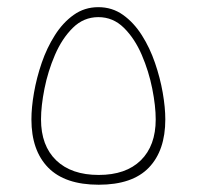

<svg xmlns="http://www.w3.org/2000/svg" viewBox="-20 -508 541 528"><path d="M251.5 0Q158.7 0 112.5 -47.1Q66.4 -94.2 66.4 -179.7Q66.4 -212.4 73.5 -253.2Q80.6 -293.9 94.7 -335.2Q108.9 -376.5 130.9 -411.1Q152.8 -445.8 182.6 -467Q212.4 -488.3 250.5 -488.3Q288.6 -488.3 318.4 -467Q348.1 -445.8 370.1 -411.1Q392.1 -376.5 406.2 -335.2Q420.4 -293.9 427.5 -253.2Q434.6 -212.4 434.6 -179.7Q434.6 -94.2 389.4 -47.1Q344.2 0 251.5 0ZM250.5 -460.9Q210 -460.9 180.2 -431.4Q150.4 -401.9 131.1 -356.9Q111.8 -312 102.3 -264.2Q92.8 -216.3 92.8 -179.7Q92.8 -107.4 134.5 -67.1Q176.3 -26.9 251.5 -26.9Q326.2 -26.9 367.2 -67.1Q408.2 -107.4 408.2 -179.7Q408.2 -216.3 398.7 -264.2Q389.2 -312 369.9 -356.9Q350.6 -401.9 320.8 -431.4Q291 -460.9 250.5 -460.9Z"/></svg>

Font: Vazirmatn RD UI Thin
Style: Regular
Weight: 100
Designer: Saber Rastikerdar
Foundry: Saber Rastikerdar
Version: Version 33.003